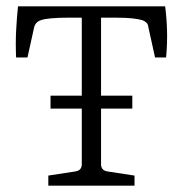

<svg xmlns="http://www.w3.org/2000/svg" viewBox="-20 -588 579 608"><path d="M140 -285H399V-244H140ZM133 0V-32L218 -45Q239 -48 239 -68V-532H192Q164 -532 142 -530Q120 -528 109 -524Q92 -518 88 -501L67 -406H31Q29 -450 31 -489.5Q33 -529 37 -568H503Q508 -529 509 -489.5Q510 -450 506 -406H471L450 -501Q449 -511 444 -516Q439 -521 431 -524Q405 -532 349 -532H300V-68Q300 -48 321 -45L406 -32V0Z"/></svg>

Font: Rasa Light
Style: Regular
Weight: 300
Designer: Anna Giedrys (Yrsa+Rasa design), David Brezina (Yrsa art-direction, Rasa art-direction, design)
Foundry: Rosetta Type Foundry
Version: Version 2.004